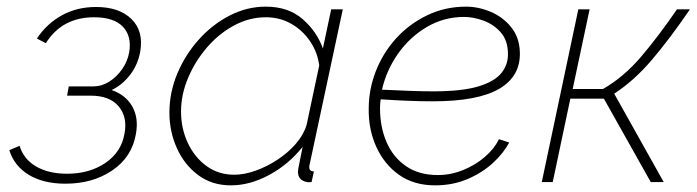

<svg xmlns="http://www.w3.org/2000/svg" viewBox="-20 -548 2099 578"><path d="M177 5Q111 5 67 -21.5Q23 -48 8 -96L39 -109Q51 -69 88.5 -47Q126 -25 182 -25Q250 -25 298 -58Q346 -91 355 -147Q364 -196 337 -228Q310 -260 253 -260H182L187 -288H263Q286 -288 308.5 -302Q331 -316 347.5 -339.5Q364 -363 369 -391Q377 -439 350 -467.5Q323 -496 263 -496Q167 -496 118 -418L91 -432Q121 -477 166.5 -502Q212 -527 269 -527Q339 -527 376 -490.5Q413 -454 402 -392Q395 -353 371.5 -322.5Q348 -292 316 -277Q359 -262 378.5 -227Q398 -192 389 -144Q377 -75 318 -35Q259 5 177 5Z M675 10Q618 10 576.5 -21Q535 -52 512.5 -102Q490 -152 490 -209Q490 -270 514 -327Q538 -384 579 -429.5Q620 -475 672 -501.5Q724 -528 780 -528Q848 -528 891 -490.5Q934 -453 952 -402L977 -520H1012L913 -57Q911 -50 911 -45Q911 -32 925 -32L918 0Q914 0 910.5 0.5Q907 1 904 0Q877 -5 877 -31Q877 -35 878 -40.5Q879 -46 882 -60.5Q885 -75 891 -106Q850 -54 791.5 -22Q733 10 675 10ZM685 -22Q715 -22 749 -34Q783 -46 815 -67Q847 -88 870.5 -115Q894 -142 903 -172L941 -351Q936 -390 914 -423Q892 -456 857.5 -476Q823 -496 780 -496Q730 -496 684 -471Q638 -446 602.5 -404.5Q567 -363 546 -313Q525 -263 525 -212Q525 -161 545.5 -117.5Q566 -74 602 -48Q638 -22 685 -22Z M1290 10Q1226 10 1181.5 -21.5Q1137 -53 1113 -105.5Q1089 -158 1090 -221Q1090 -279 1111.5 -334Q1133 -389 1172.5 -432.5Q1212 -476 1266 -502Q1320 -528 1383 -528Q1420 -528 1457 -512.5Q1494 -497 1519 -466Q1544 -435 1545 -390Q1547 -318 1482.5 -280.5Q1418 -243 1283 -243Q1248 -243 1210 -244.5Q1172 -246 1126 -249Q1124 -235 1124 -222Q1124 -166 1143.5 -120.5Q1163 -75 1202 -48Q1241 -21 1298 -21Q1337 -21 1374 -36Q1411 -51 1439.5 -75.5Q1468 -100 1482 -129L1513 -119Q1496 -87 1464 -57.5Q1432 -28 1387.5 -9Q1343 10 1290 10ZM1377 -497Q1316 -497 1264.5 -466.5Q1213 -436 1178 -386Q1143 -336 1130 -278Q1176 -276 1213 -274.5Q1250 -273 1285 -273Q1371 -273 1420.5 -288Q1470 -303 1490.5 -329.5Q1511 -356 1509 -390Q1508 -427 1487.5 -450.5Q1467 -474 1436.5 -485.5Q1406 -497 1377 -497Z M1611 0 1721 -520H1755L1704 -280H1795Q1858 -316 1911 -378.5Q1964 -441 2018 -520H2057Q1997 -432 1943 -368.5Q1889 -305 1829 -266L1978 0H1939L1798 -251H1697L1644 0Z"/></svg>

Font: Raleway ExtraLight
Style: Italic
Weight: 200
Italic angle: -12°
Designer: Matt McInerney, Pablo Impallari, Rodrigo Fuenzalida
Foundry: Matt McInerney, Pablo Impallari, Rodrigo Fuenzalida
Version: Version 4.026